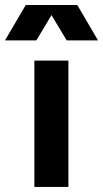

<svg xmlns="http://www.w3.org/2000/svg" viewBox="-75 -740 408 760"><path d="M61 0V-500H195.8V0ZM-55.2 -580.1 26.9 -720.2H231L313 -580.1H189L128.9 -680.2L68.8 -580.1Z"/></svg>

Font: Uncut Sans
Style: Bold
Weight: 700
Designer: Kasper Nordkvist
Foundry: UNCUT.wtf
Version: Version 1.304;Glyphs 3.2 (3246)